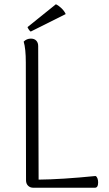

<svg xmlns="http://www.w3.org/2000/svg" viewBox="-20 -880 510 900"><path d="M161 -38Q268 -39 428 -55Q434 -52 437 -43.5Q440 -35 440 -25Q440 0 425 0H136Q121 0 111.5 -9.5Q102 -19 102 -35L101 -587Q101 -652 91 -685Q105 -699 125 -699Q141 -699 150 -689.5Q159 -680 159 -664ZM124 -732Q120 -734 115 -741.5Q110 -749 109 -753L242 -860Q255 -854 268.5 -841Q282 -828 288 -814Z"/></svg>

Font: Arima Madurai Light
Style: Regular
Weight: 300
Designer: Joana Correia and Natanael Gama
Foundry: NDISCOVER
Version: Version 1.020